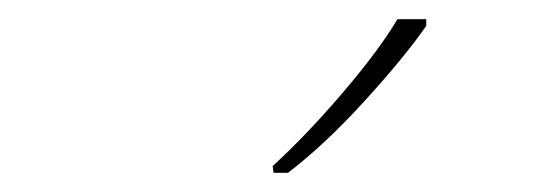

<svg xmlns="http://www.w3.org/2000/svg" viewBox="-20 -786 582 200"><path d="M265 -606H280Q318 -635 359.5 -680.5Q401 -726 424 -759V-766H394Q375 -734 337.5 -690Q300 -646 264 -613Z"/></svg>

Font: Noto Sans UI SemiCondensed Thin
Style: Italic
Weight: 250
Width: 4
Italic angle: -12°
Designer: Monotype Design Team
Foundry: Monotype Imaging Inc.
Version: Version 1.901